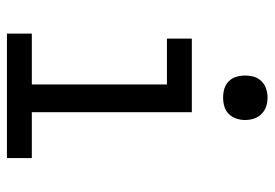

<svg xmlns="http://www.w3.org/2000/svg" viewBox="-136 -636 773 540"><g transform="rotate(90 250.0 -366.5)"><path d="M75 0V-70H218V-450H89V-520H296V-70H425V0ZM255 -608Q242 -608 230 -611.5Q218 -615 209 -624Q200 -633 196.5 -645Q193 -657 193 -670Q193 -683 196.5 -695Q200 -707 209 -716Q218 -725 230 -729Q242 -733 255 -733Q268 -733 280 -729Q292 -725 301 -716Q310 -707 314 -695Q318 -683 318 -670Q318 -657 314 -645Q310 -633 301 -624Q292 -615 280 -611.5Q268 -608 255 -608Z"/></g></svg>

Font: Iosevka MaddieWtf
Style: Regular
Weight: 400
Monospace: yes
Designer: Belleve Invis
Foundry: Belleve Invis
Version: Version 31.3.0; ttfautohint (v1.8.3)